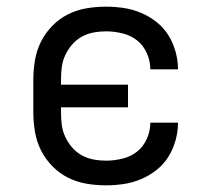

<svg xmlns="http://www.w3.org/2000/svg" viewBox="-20 -548 640 576"><path d="M298 8Q268 8 239 3Q210 -2 184 -15Q158 -28 137 -49.5Q116 -71 103 -97Q90 -123 85 -152Q80 -181 80 -210V-310Q80 -339 85 -368Q90 -397 103 -423Q116 -449 137 -470.5Q158 -492 184 -505Q210 -518 239 -523Q268 -528 298 -528Q325 -528 351.5 -524Q378 -520 403 -509.5Q428 -499 449.5 -482Q471 -465 485 -442.5Q499 -420 506.5 -393.5Q514 -367 514 -340Q514 -340 514 -340Q514 -340 514 -340H431Q431 -340 431 -340Q431 -340 431 -340Q431 -365 420.5 -388.5Q410 -412 391 -427Q372 -442 347 -448Q322 -454 298 -454Q279 -454 260.5 -450.5Q242 -447 225.5 -438Q209 -429 196.5 -414.5Q184 -400 176 -383Q168 -366 165.5 -347.5Q163 -329 163 -310V-294H364V-226H163V-210Q163 -191 165.5 -172.5Q168 -154 176 -137Q184 -120 196.5 -105.5Q209 -91 225.5 -82Q242 -73 260.5 -69.5Q279 -66 298 -66Q322 -66 347 -72Q372 -78 391 -93Q410 -108 420.5 -131.5Q431 -155 431 -180Q431 -180 431 -180Q431 -180 431 -180H514Q514 -180 514 -180Q514 -180 514 -180Q514 -153 506.5 -126.5Q499 -100 485 -77.5Q471 -55 449.5 -38Q428 -21 403 -10.5Q378 0 351.5 4Q325 8 298 8Z"/></svg>

Font: Iosevka SS04 Extended
Style: Regular
Weight: 400
Width: 7
Monospace: yes
Designer: Belleve Invis
Foundry: Belleve Invis
Version: Version 19.0.0; ttfautohint (v1.8.4)